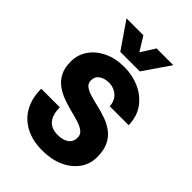

<svg xmlns="http://www.w3.org/2000/svg" viewBox="-266 -1051 1183 1183"><g transform="rotate(45 325.0 -459.5)"><path d="M329 12Q243 12 181.5 -20.5Q120 -53 87.5 -112.5Q55 -172 55 -253H217Q217 -190 244.5 -156.5Q272 -123 329 -123Q374 -123 400.5 -142.5Q427 -162 427 -198Q427 -225 407.5 -240.5Q388 -256 355.5 -266.5Q323 -277 284.5 -286.5Q246 -296 207.5 -310Q169 -324 136.5 -347Q104 -370 84.5 -407Q65 -444 65 -501Q65 -560 97.5 -607Q130 -654 188 -682Q246 -710 324 -710Q395 -710 456 -682.5Q517 -655 555 -603Q593 -551 595 -475H430Q428 -509 412.5 -531Q397 -553 373.5 -564Q350 -575 324 -575Q287 -575 261 -557.5Q235 -540 235 -506Q235 -480 254.5 -465Q274 -450 306.5 -440.5Q339 -431 377.5 -422Q416 -413 454.5 -399.5Q493 -386 525.5 -362Q558 -338 577.5 -298.5Q597 -259 597 -198Q597 -137 562.5 -89.5Q528 -42 467.5 -15Q407 12 329 12ZM120 -931H267L324 -839L382 -931H528L409 -758H239Z"/></g></svg>

Font: Azeret Mono
Style: Bold
Weight: 700
Designer: Martin Vácha
Foundry: Displaay
Version: Version 1.002